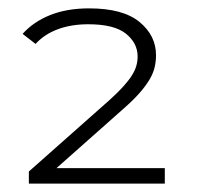

<svg xmlns="http://www.w3.org/2000/svg" viewBox="-20 -766 470 459"><path d="M374 -327H49V-356L242 -527Q262 -545 275 -559.5Q288 -574 295.5 -586Q303 -598 306 -609Q309 -620 309 -631Q309 -663 281 -685.5Q253 -708 191 -708Q150 -708 118 -696Q86 -684 65 -661L34 -685Q60 -714 100 -730Q140 -746 193 -746Q274 -746 313.5 -713.5Q353 -681 353 -634Q353 -619 349.5 -604.5Q346 -590 337 -575Q328 -560 313 -543Q298 -526 274 -505L115 -364H374Z"/></svg>

Font: Montserrat-Alt1 Light
Style: Regular
Weight: 300
Designer: Differentunic
Foundry: Differentunic
Version: Version 7.222